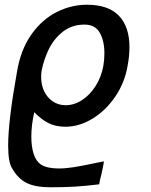

<svg xmlns="http://www.w3.org/2000/svg" viewBox="-20 -574 640 812"><path d="M32 139Q14.5 114 14.5 42Q14.5 -63 52.5 -274Q68 -364.5 112.5 -427.8Q157 -491 218.8 -522.5Q280.5 -554 348 -554Q438 -554 482.8 -507.5Q527.5 -461 527.5 -374.5Q527.5 -336.5 519.5 -295Q507.5 -224.5 467.5 -165.5Q427.5 -106.5 371.2 -72.2Q315 -38 257 -38Q214.5 -38 183.5 -54.2Q152.5 -70.5 125 -99.5Q112.5 -45.5 112.5 5Q112.5 45.5 122.2 76.5Q132 107.5 154 122.5Q180.5 138.5 228 138.5Q258 138.5 292.2 133Q326.5 127.5 374 117.5Q383 115.5 394.5 113.2Q406 111 419.5 108.5Q418 120.5 413.8 140Q409.5 159.5 408.5 164.5Q401.5 190.5 399.5 205.5Q342 212.5 298.2 215.2Q254.5 218 193.5 218Q129 218 92.2 199.5Q55.5 181 32 139ZM417 -295Q421.5 -320 421.5 -348.5Q421.5 -401 402 -435.5Q382.5 -470 337.5 -470Q285 -470 247 -440.8Q209 -411.5 187.2 -367.5Q165.5 -323.5 156 -275Q154 -263 154 -248.5Q154 -214.5 167.2 -187.2Q180.5 -160 204.2 -144.5Q228 -129 257.5 -129Q293.5 -129 327 -150.8Q360.5 -172.5 384.5 -210.5Q408.5 -248.5 417 -295Z"/></svg>

Font: JuliaMono Italic
Style: Regular
Weight: 400
Italic angle: -9°
Monospace: yes
Designer: cormullion
Foundry: corm
Version: Version 0.049; ttfautohint (v1.8.4)